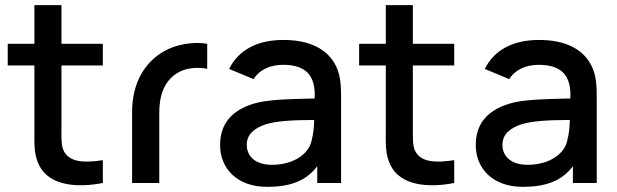

<svg xmlns="http://www.w3.org/2000/svg" viewBox="-20 -710 2396 745"><path d="M379 0V-88.5C308.5 -78 253.5 -79.5 229.5 -120.5C216.5 -142.5 218.5 -174 218.5 -217.5V-456H379V-540H218.5V-690H113.5V-540H10V-456H113.5V-212.5C113.5 -153.5 110 -110 133.5 -65.5C173 9.5 277.5 20 379 0Z M492.5 -274V0H598V-272.5C598 -336 615 -393 666 -425.5C702 -448.5 749 -450 784 -443V-540C735.5 -549 659 -541 601 -501.5C547.5 -465.5 492.5 -396.5 492.5 -274Z M869 -442.5 964 -403C988.5 -442 1032 -458.5 1078.5 -458.5C1167 -458.5 1205.5 -417 1201 -328C1100 -325 1020 -325 961.5 -307C878 -280.5 834 -228.5 834 -147C834 -59 897 15 1016.5 15C1102.5 15 1166.5 -6 1211 -65V0H1303.5V-332.5C1303.5 -378 1301.5 -416.5 1284.5 -452C1251 -523 1176 -555 1079.5 -555C973 -555 903.5 -512 869 -442.5ZM937.5 -148C937.5 -190.5 969 -213.5 1012 -228C1057.5 -241.5 1117.5 -244 1199 -244.5C1198.5 -219.5 1196 -189.5 1190 -169.5C1182.5 -117 1124 -70.5 1035 -70.5C968 -70.5 937.5 -106 937.5 -148Z M1742.5 0V-88.5C1672 -78 1617 -79.5 1593 -120.5C1580 -142.5 1582 -174 1582 -217.5V-456H1742.5V-540H1582V-690H1477V-540H1373.5V-456H1477V-212.5C1477 -153.5 1473.5 -110 1497 -65.5C1536.5 9.5 1641 20 1742.5 0Z M1861 -442.5 1956 -403C1980.5 -442 2024 -458.5 2070.5 -458.5C2159 -458.5 2197.5 -417 2193 -328C2092 -325 2012 -325 1953.5 -307C1870 -280.5 1826 -228.5 1826 -147C1826 -59 1889 15 2008.5 15C2094.5 15 2158.5 -6 2203 -65V0H2295.5V-332.5C2295.5 -378 2293.5 -416.5 2276.5 -452C2243 -523 2168 -555 2071.5 -555C1965 -555 1895.5 -512 1861 -442.5ZM1929.5 -148C1929.5 -190.5 1961 -213.5 2004 -228C2049.5 -241.5 2109.5 -244 2191 -244.5C2190.5 -219.5 2188 -189.5 2182 -169.5C2174.5 -117 2116 -70.5 2027 -70.5C1960 -70.5 1929.5 -106 1929.5 -148Z"/></svg>

Font: Eudonet SemiBold
Style: Regular
Weight: 600
Designer: Mikhail Sharanda
Foundry: Mikhail Sharanda
Version: Version 4.503;Glyphs 3.1.2 (3151)